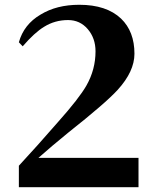

<svg xmlns="http://www.w3.org/2000/svg" viewBox="-20 -784 648 804"><path d="M59 0V-90Q135 -172 222 -272Q312 -373 342 -426Q380 -493 380 -569Q380 -624 347.5 -662Q315 -700 265 -700Q210 -700 165 -672Q125 -648 75 -590L59 -607Q80 -682 150 -723Q217 -764 312 -764Q426 -764 487 -706Q543 -652 543 -559Q543 -485 473 -408Q423 -353 265 -228Q195 -171 141 -123H560V0Z"/></svg>

Font: GenRyuMin TW H
Style: Regular
Weight: 900
Version: Version 1.501;PS 1;hotconv 16.6.51;makeotf.lib2.5.65220